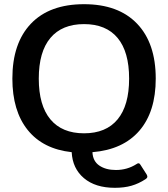

<svg xmlns="http://www.w3.org/2000/svg" viewBox="-20 -715 802 916"><path d="M322 11Q185 -4 112 -95Q39 -186 39 -340Q39 -509 127.5 -602Q216 -695 381 -695Q545 -695 634 -602Q723 -509 723 -340Q723 -182 645 -91.5Q567 -1 421 11Q423 54 454 75Q485 96 533 96Q587 96 631 68Q636 64 641 64Q646 64 650 71L680 118Q683 124 683 128Q683 134 674 140Q642 161 607.5 171Q573 181 528 181Q435 181 380.5 135Q326 89 322 11ZM596 -340Q596 -468 541 -534Q486 -600 381 -600Q276 -600 220.5 -534Q165 -468 165 -340Q165 -212 220.5 -145.5Q276 -79 381 -79Q486 -79 541 -145.5Q596 -212 596 -340Z"/></svg>

Font: Mitr
Style: Regular
Weight: 400
Designer: Thanarat Vachiruckul
Foundry: Cadson Demak
Version: Version 1.002